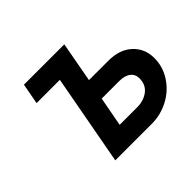

<svg xmlns="http://www.w3.org/2000/svg" viewBox="-130 -725 897 897"><g transform="rotate(-45 318.5 -276.0)"><path d="M169.9 0 252.9 -449.2H99.1L118.2 -551.8H384.8L348.1 -352.1H476.1Q550.8 -352.1 594 -311.8Q637.2 -271.5 637.2 -209Q637.2 -150.9 605 -102.3Q572.8 -53.7 521 -26.9Q469.2 0 411.1 0ZM301.8 -103H417Q460.9 -103 491 -126Q521 -148.9 521 -190.9Q521 -218.3 501 -233.6Q481 -249 443.8 -249H329.1Z"/></g></svg>

Font: Involve SemiBold Oblique
Style: Italic
Weight: 600
Italic angle: -10.5°
Designer: Stefan Peev
Foundry: Context Ltd.
Version: Version 1.001